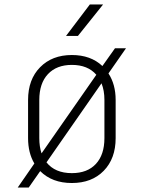

<svg xmlns="http://www.w3.org/2000/svg" viewBox="-20 -805 640 855"><path d="M59 30 133 -77Q105 -124 105 -190V-360Q105 -451 158.5 -505.5Q212 -560 300 -560Q384 -560 436 -511L492 -590H541L463 -478Q495 -429 495 -360V-190Q495 -99 442 -44.5Q389 10 300 10Q212 10 159 -43L108 30ZM155 -190Q155 -152 165 -122L409 -472Q371 -516 300 -516Q232 -516 193.5 -475Q155 -434 155 -360ZM300 -34Q369 -34 407 -75Q445 -116 445 -190V-360Q445 -402 432 -434L187 -82Q225 -34 300 -34ZM274 -645 380 -785H439L327 -645Z"/></svg>

Font: JetBrains Mono NL Thin
Style: Regular
Weight: 100
Monospace: yes
Designer: Philipp Nurullin, Konstantin Bulenkov
Foundry: JetBrains
Version: Version 2.305; ttfautohint (v1.8.4.7-5d5b)